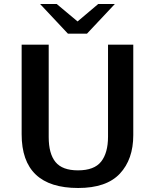

<svg xmlns="http://www.w3.org/2000/svg" viewBox="-20 -918 782 958"><path d="M180 -898H263L367 -811L470 -898H553L414 -750H319ZM88 -248V-695H223V-234Q223 -151 257 -109.5Q291 -68 369 -68Q450 -68 484.5 -111.5Q519 -155 519 -236V-695H645V-244Q645 -123 578 -51.5Q511 20 370 20Q88 20 88 -248Z"/></svg>

Font: Coval
Style: Bold
Weight: 700
Foundry: Context Ltd
Version: Version 001.000